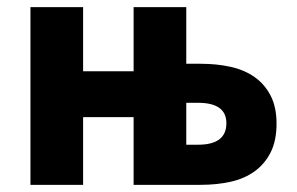

<svg xmlns="http://www.w3.org/2000/svg" viewBox="-20 -516 828 536"><path d="M65 0V-496H212V-317H353V-496H500V-338H540Q585 -338 623.5 -329.5Q662 -321 690.5 -301Q719 -281 735.5 -249Q752 -217 752 -171Q752 -123 735.5 -90.5Q719 -58 690.5 -37.5Q662 -17 623.5 -8.5Q585 0 540 0H353V-189H212V0ZM500 -112H533Q612 -112 612 -172Q612 -229 533 -229H500Z"/></svg>

Font: TT Toshiba Sans
Style: Bold
Weight: 700
Designer: Paul D. Hunt
Foundry: Toshiba Corporation
Version: Version 2.020;PS 2.000;hotconv 1.0.86;makeotf.lib2.5.63406